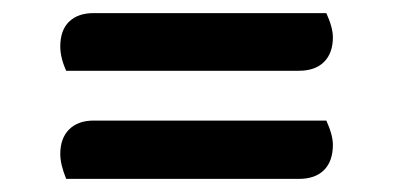

<svg xmlns="http://www.w3.org/2000/svg" viewBox="-20 -372 601 293"><path d="M72 -301Q72 -326 85.5 -339Q99 -352 123 -352H478Q488 -330 488 -315Q488 -291 474.5 -277.5Q461 -264 436 -264H81Q72 -284 72 -301ZM72 -137Q72 -161 85.5 -174.5Q99 -188 123 -188H478Q488 -166 488 -151Q488 -126 474.5 -112.5Q461 -99 436 -99H81Q72 -121 72 -137Z"/></svg>

Font: Sansita Medium
Style: Regular
Weight: 500
Designer: Pablo Cosgaya
Foundry: Omnibus-Type
Version: Version 1.006